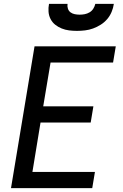

<svg xmlns="http://www.w3.org/2000/svg" viewBox="-20 -975 640 995"><path d="M37 0 159 -735H580L566 -651H242L204 -424H464L450 -340H190L148 -84H472L458 0ZM379 -815Q358 -815 338 -817.5Q318 -820 299.5 -827.5Q281 -835 266 -847Q251 -859 242 -876.5Q233 -894 231.5 -914.5Q230 -935 234 -955H330Q328 -942 332 -930Q336 -918 345.5 -911Q355 -904 367.5 -901.5Q380 -899 393 -899Q406 -899 419 -901.5Q432 -904 444 -911Q456 -918 463.5 -930Q471 -942 474 -955H570Q567 -934 558.5 -913.5Q550 -893 535.5 -876Q521 -859 502 -847Q483 -835 462.5 -827.5Q442 -820 420.5 -817.5Q399 -815 379 -815Z"/></svg>

Font: Iosevka Curly Medium Extended
Style: Italic
Weight: 500
Width: 7
Italic angle: -9°
Monospace: yes
Designer: Belleve Invis
Foundry: Belleve Invis
Version: Version 11.1.0; ttfautohint (v1.8.3)